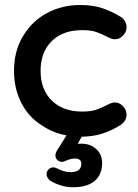

<svg xmlns="http://www.w3.org/2000/svg" viewBox="-20 -538 561 783"><path d="M496.1 -71.3Q496.1 -45.4 472.7 -28.8Q436.5 -5.9 398.2 6.6Q359.9 19 313.5 19.5L296.9 48.3Q304.2 47.9 311.5 47.9Q350.6 47.9 375 72.3Q396.5 93.8 396.5 126Q396.5 174.8 365.7 200.2Q335 225.6 278.3 225.6Q230 225.6 184.1 198.7L181.2 195.3Q169.9 184.6 169.9 172.9Q169.9 160.6 178 152.6Q186 144.5 198.2 144.5Q204.6 144.5 211.9 148.4Q241.2 164.1 267.1 164.1Q301.8 164.1 309.6 143.1Q311.5 137.2 311.5 128.9Q311.5 119.1 304.9 113.8Q298.3 108.4 286.1 108.4Q268.6 108.4 247.1 118.2Q239.3 122.1 233.9 122.1Q221.7 122.1 212.9 113.3Q206.1 106.4 206.1 96.4Q206.1 86.4 211.4 77.6L251 14.2Q195.3 3.9 150.4 -26.9Q96.7 -60.1 66.9 -118.7Q37.1 -176.8 37.1 -249Q37.1 -330.6 74.7 -392.1Q110.8 -452.1 171.9 -484.9Q232.9 -517.6 307.6 -517.6Q357.9 -517.6 396.5 -504.9Q434.6 -492.2 472.7 -469.2Q496.1 -452.6 496.1 -426.8Q496.1 -407.2 480.5 -391.6Q466.8 -377.9 449.2 -377.9Q437 -377.9 423.8 -384.8Q390.1 -401.9 368.7 -408.7Q347.2 -415 318.1 -415Q289.1 -415 266.6 -410.2Q220.7 -399.9 189.9 -369.1Q145.5 -324.7 145.5 -249Q145.5 -172.9 191.2 -127.9Q236.8 -83 315.4 -83Q347.2 -83 368.7 -89.4Q389.2 -95.7 423.8 -113.3Q437.5 -120.1 449.2 -120.1Q467.8 -120.1 481.9 -104.5Q496.1 -89.4 496.1 -71.3Z"/></svg>

Font: YuPearl-SemiBold
Style: SemiBold
Weight: 600
Designer: Max Yao
Foundry: Max-Everyday
Version: Version 1.011; ttfautohint (v1.8.3)